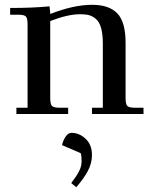

<svg xmlns="http://www.w3.org/2000/svg" viewBox="-20 -472 633 795"><path d="M22 -411.1V-439Q115.2 -439 185.1 -445.8L188 -418V-414.1Q284.7 -452.1 361.8 -452.1Q431.6 -452.1 465.8 -416.5Q500 -380.9 500 -294.9V-65.9Q500 -41 507.1 -33.4Q514.2 -25.9 539.1 -25.9H574.2V0H360.8V-25.9H405.8V-290Q405.8 -330.1 398.7 -355.7Q391.6 -381.3 377.4 -393.3Q363.3 -405.3 348.6 -409.2Q334 -413.1 312 -413.1Q260.7 -413.1 188 -384.8V-65.9Q188 -41 195.1 -33.4Q202.1 -25.9 227.1 -25.9H262.2V0H47.9V-25.9H94.2V-371.1Q94.2 -396 87.2 -403.6Q80.1 -411.1 55.2 -411.1ZM236.8 128.9Q241.2 109.4 251.7 93.8Q262.2 78.1 275.9 78.1Q308.6 78.1 334.7 102.8Q360.8 127.4 360.8 169.9Q360.8 204.6 343.3 236.8Q325.7 269 295.9 303.2L274.9 286.1Q295.9 258.8 306.9 238Q317.9 217.3 317.9 194.8Q317.9 173.8 314 162.1Z"/></svg>

Font: Dihjauti S
Style: Bold
Weight: 700
Designer: T. Christopher White
Version: Version 3.0.0